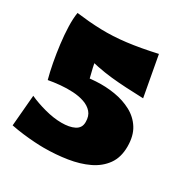

<svg xmlns="http://www.w3.org/2000/svg" viewBox="-165 -845 963 994"><g transform="rotate(30 317.0 -347.5)"><path d="M229 12Q207 12 174 10Q141 8 104 3.5Q67 -1 32 -8L48 -194Q89 -175 143 -160.5Q197 -146 244 -146Q267 -146 286 -149.5Q305 -153 320 -160.5Q335 -168 343 -180.5Q351 -193 351 -212Q351 -248 332.5 -269Q314 -290 283.5 -300.5Q253 -311 216 -313Q179 -315 141.5 -311.5Q104 -308 72 -302L185 -406Q235 -417 292 -420.5Q349 -424 404 -415Q459 -406 504 -382Q549 -358 575.5 -316Q602 -274 602 -210Q602 -145 571 -102Q540 -59 487.5 -34Q435 -9 368 1.5Q301 12 229 12ZM72 -302Q61 -342 51.5 -392.5Q42 -443 35.5 -495.5Q29 -548 27.5 -596Q26 -644 32 -680L228 -659Q226 -623 227 -591.5Q228 -560 232 -531Q236 -502 242.5 -473.5Q249 -445 257 -414.5Q265 -384 274 -349ZM547 -467Q489 -469 442.5 -471.5Q396 -474 353.5 -478.5Q311 -483 265.5 -492Q220 -501 163.5 -517Q107 -533 32 -558V-680Q109 -670 179.5 -668Q250 -666 327.5 -675.5Q405 -685 503 -707Z"/></g></svg>

Font: Marhey
Style: Bold
Weight: 700
Designer: Nur Syamsi & Bustanul Arifin
Foundry: Namelatype
Version: Version 1.000